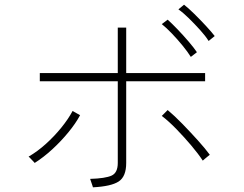

<svg xmlns="http://www.w3.org/2000/svg" viewBox="-20 -832 1040 820"><path d="M377 -32Q377 -33 374 -41.5Q371 -50 368 -59Q365 -68 365 -68Q430 -70 456.5 -82Q483 -94 483 -136V-485H150V-520H483V-714H519V-520H856V-485H519V-136Q519 -78 487 -57Q455 -36 377 -32ZM128 -136Q128 -137 121.5 -143.5Q115 -150 109 -156.5Q103 -163 102 -163Q140 -185 176 -217.5Q212 -250 242 -287Q272 -324 290 -358L322 -340Q304 -306 272.5 -267.5Q241 -229 203.5 -194.5Q166 -160 128 -136ZM846 -146Q827 -175 797 -210.5Q767 -246 734 -280Q701 -314 671 -337L696 -362Q725 -338 759.5 -302.5Q794 -267 825.5 -232Q857 -197 876 -171Q876 -171 868.5 -165Q861 -159 854 -153Q847 -147 846 -146ZM871 -657Q858 -678 834.5 -704Q811 -730 786.5 -754Q762 -778 742 -792L766 -812Q784 -798 809.5 -773Q835 -748 859.5 -721.5Q884 -695 897 -678ZM795 -589Q782 -610 760 -637Q738 -664 714 -689Q690 -714 671 -729L696 -748Q713 -733 738 -707Q763 -681 786 -654Q809 -627 821 -609Z"/></svg>

Font: Zen Kaku Gothic New Light
Style: Regular
Weight: 300
Designer: Yoshimichi Ohira
Foundry: Positype
Version: Version 1.002